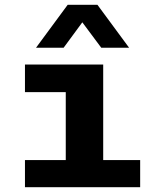

<svg xmlns="http://www.w3.org/2000/svg" viewBox="-20 -780 640 800"><path d="M84 0V-113H254V-396H84V-511H410V-113H564V0ZM130 -581 262 -760H386L518 -581H402L323 -687L245 -581Z"/></svg>

Font: Chivo Mono
Style: Bold
Weight: 700
Monospace: yes
Designer: Hector Gatti
Foundry: Omnibus-Type
Version: Version 1.008; ttfautohint (v1.8.4.7-5d5b)